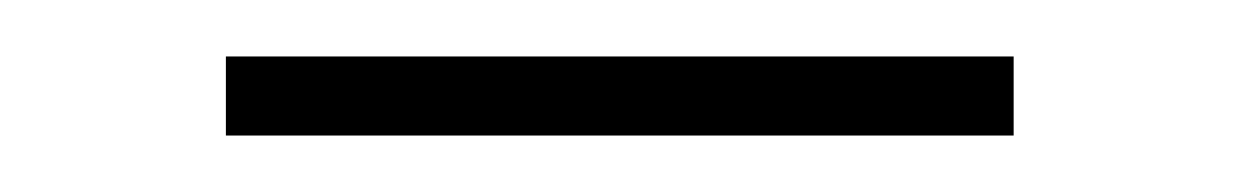

<svg xmlns="http://www.w3.org/2000/svg" viewBox="-20 -290 439 68"><path d="M60 -270V-242H339V-270Z"/></svg>

Font: Arima Koshi Thin
Style: Regular
Weight: 250
Designer: Joana Correia and Natanael Gama
Foundry: NDISCOVER
Version: Version 1.019;PS 001.019;hotconv 1.0.88;makeotf.lib2.5.64775